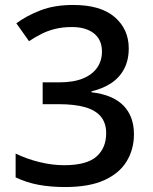

<svg xmlns="http://www.w3.org/2000/svg" viewBox="-20 -744 615 774"><path d="M242 10Q184 10 135.5 1Q87 -8 43 -29V-125Q88 -103 139.5 -90.5Q191 -78 238 -78Q329 -78 368.5 -112.5Q408 -147 408 -207Q408 -248 386.5 -274Q365 -300 322.5 -312Q280 -324 217 -324H152V-412H218Q276 -412 314 -427.5Q352 -443 371.5 -471Q391 -499 391 -536Q391 -584 358.5 -609.5Q326 -635 270 -635Q233 -635 202.5 -627.5Q172 -620 146.5 -607Q121 -594 97 -578L46 -650Q86 -680 142.5 -702Q199 -724 275 -724Q386 -724 442.5 -675Q499 -626 499 -549Q499 -501 480 -465.5Q461 -430 427 -408Q393 -386 349 -376V-372Q435 -362 477.5 -318.5Q520 -275 520 -203Q520 -142 490.5 -93.5Q461 -45 400 -17.5Q339 10 242 10Z"/></svg>

Font: Noto Sans Symbols Medium
Style: Regular
Weight: 500
Version: Version 2.002